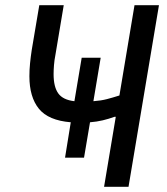

<svg xmlns="http://www.w3.org/2000/svg" viewBox="-20 -718 640 738"><path d="M252 -248Q166 -255 129.5 -300Q93 -345 93 -425Q93 -449 95.5 -474.5Q98 -500 102 -526L131 -698H225L193 -507Q189 -487 187.5 -467.5Q186 -448 186 -433Q186 -384 204 -359Q222 -334 266 -329L294 -496H367L339 -329Q368 -331 391 -337Q414 -343 439 -351L497 -698H591L474 0H380L425 -269H420Q398 -261 375 -255.5Q352 -250 326 -248L303 -112H230Z"/></svg>

Font: IBM Plex Mono Text
Style: Italic
Weight: 450
Italic angle: -9°
Monospace: yes
Designer: Mike Abbink, Paul van der Laan, Pieter van Rosmalen
Foundry: Bold Monday
Version: Version 2.1